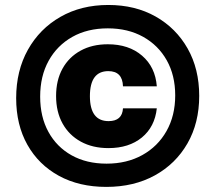

<svg xmlns="http://www.w3.org/2000/svg" viewBox="-20 -710 866 772"><path d="M781 -324.5Q781 -216 733.8 -133.5Q686.5 -51 602.5 -4.8Q518.5 41.5 407.5 41.5Q298.5 41.5 217 -3Q135.5 -47.5 90.2 -127.8Q45 -208 45 -315.5Q45 -425.5 92.2 -510Q139.5 -594.5 223 -642.2Q306.5 -690 415.5 -690Q523.5 -690 605.8 -643.5Q688 -597 734.5 -514.8Q781 -432.5 781 -324.5ZM408.5 -52Q490 -52 552.2 -86.5Q614.5 -121 649.5 -183Q684.5 -245 684.5 -326.5Q684.5 -407 650.5 -467.5Q616.5 -528 555.5 -562Q494.5 -596 413.5 -596Q331.5 -596 270.5 -561.5Q209.5 -527 175.5 -465.5Q141.5 -404 141.5 -321.5Q141.5 -240 174.8 -179.5Q208 -119 268 -85.5Q328 -52 408.5 -52ZM205.5 -324Q205.5 -387 231.2 -433.8Q257 -480.5 303.8 -506.2Q350.5 -532 413.5 -532Q498 -532 551.2 -486.2Q604.5 -440.5 610.5 -363H474.5Q472.5 -424 415.5 -424Q341.5 -424 341.5 -323.5Q341.5 -223 416.5 -223Q471.5 -223 474.5 -274.5H610.5Q602.5 -200 550.5 -157.2Q498.5 -114.5 416 -114.5Q352.5 -114.5 305 -140.5Q257.5 -166.5 231.5 -213.5Q205.5 -260.5 205.5 -324Z"/></svg>

Font: Overused Grotesk ExtraBold
Style: Regular
Weight: 800
Version: Version 0.004